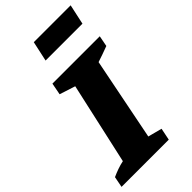

<svg xmlns="http://www.w3.org/2000/svg" viewBox="-304 -961 1035 1035"><g transform="rotate(-45 214.0 -443.0)"><path d="M-35 0 -23 -62Q-1 -72 21.5 -80Q44 -88 68 -93L172 -560L82 -589L95 -657H456L444 -595Q420 -586 397.5 -578Q375 -570 353 -563L259 -90L339 -69L325 0ZM157 -771 182 -886H463L438 -771Z"/></g></svg>

Font: Piazzolla ExtraBold
Style: Italic
Weight: 800
Italic angle: -11.3°
Designer: Juan Pablo del Peral
Foundry: Huerta Tipografica
Version: Version 1.330